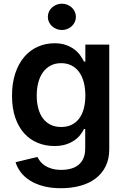

<svg xmlns="http://www.w3.org/2000/svg" viewBox="-20 -782 665 1018"><path d="M303.3 215.9Q251.1 215.9 210.2 205.1Q169.4 194.2 139.6 175.6Q109.7 157 90.6 131.9Q71.4 106.9 62.5 78.1L178.3 50.1Q184.3 62.1 193.9 74.4Q203.5 86.6 218.6 96.4Q233.7 106.2 255 112.4Q276.3 118.6 305.4 118.6Q332.7 118.6 356 112.2Q379.3 105.8 396.1 92.2Q413 78.5 422.4 57Q431.8 35.5 431.8 5.3V-98H425.4Q418 -83.1 405.7 -67.1Q393.5 -51.1 374.6 -38Q355.8 -24.9 329.7 -16.3Q303.6 -7.8 268.5 -7.8Q221.2 -7.8 180.2 -24.5Q139.2 -41.2 108.8 -74.4Q78.5 -107.6 61.1 -157.7Q43.7 -207.7 43.7 -274.5Q43.7 -341.6 61.1 -393.5Q78.5 -445.3 108.8 -480.6Q139.2 -516 180.4 -534.3Q221.6 -552.6 268.8 -552.6Q305 -552.6 331.1 -543Q357.2 -533.4 375.9 -518.8Q394.5 -504.3 406.2 -487.2Q418 -470.2 425.4 -455.3H432.5V-545.5H559.3V8.9Q559.3 61.1 540 100Q520.6 138.8 486.5 164.6Q452.4 190.3 405.5 203.1Q358.7 215.9 303.3 215.9ZM304.3 -108.7Q335.2 -108.7 359 -120Q382.8 -131.4 399.1 -152.9Q415.5 -174.4 424 -205.3Q432.5 -236.2 432.5 -275.2Q432.5 -313.9 424.2 -345.7Q415.8 -377.5 399.5 -400Q383.2 -422.6 359.2 -434.8Q335.2 -447.1 304.3 -447.1Q272.4 -447.1 248 -434.1Q223.7 -421.2 207.4 -398.3Q191.1 -375.4 182.9 -343.9Q174.7 -312.5 174.7 -275.2Q174.7 -237.6 183.1 -206.9Q191.4 -176.1 207.7 -154.3Q224.1 -132.5 248.2 -120.6Q272.4 -108.7 304.3 -108.7ZM308.2 -622.9Q293 -622.9 279.3 -628.4Q265.6 -633.9 255.5 -643.3Q245.4 -652.7 239.5 -665.5Q233.7 -678.3 233.7 -692.5Q233.7 -707 239.5 -719.8Q245.4 -732.6 255.5 -742Q265.6 -751.4 279.3 -756.9Q293 -762.4 308.2 -762.4Q323.5 -762.4 337 -756.9Q350.5 -751.4 360.6 -742Q370.7 -732.6 376.6 -719.8Q382.5 -707 382.5 -692.5Q382.5 -678.3 376.6 -665.5Q370.7 -652.7 360.6 -643.3Q350.5 -633.9 337 -628.4Q323.5 -622.9 308.2 -622.9Z"/></svg>

Font: Interop SemBd
Style: Regular
Weight: 600
Designer: Rasmus Andersson, Google, Jang Haemin
Foundry: jhaemin
Version: Version 1.008